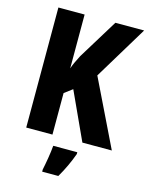

<svg xmlns="http://www.w3.org/2000/svg" viewBox="-136 -798 852 1103"><g transform="rotate(15 290.5 -246.5)"><path d="M580 0 388 -395 581 -714H410L264 -476C248 -445 235 -418 227 -394V-714H71V0H227V-247L275 -283L405 0ZM391 72V61H248C245 102 233 171 225 208V221H321C350 172 373 122 391 72Z"/></g></svg>

Font: Noto Sans Gurmukhi Condensed ExtraBold
Style: Regular
Weight: 800
Width: 3
Designer: Jelle Bosma - Monotype Design Team
Foundry: Monotype Imaging Inc.
Version: Version 2.004